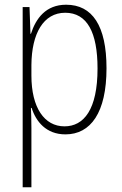

<svg xmlns="http://www.w3.org/2000/svg" viewBox="-20 -559 518 813"><path d="M260 -539C174 -539 132 -481 111 -416H109L105 -529H76V234H113V-16C113 -48 112 -79 111 -102H114C132 -45 175 10 257 10C364 10 431 -82 431 -270C431 -450 371 -539 260 -539ZM256 -505C349 -505 393 -422 393 -269C393 -95 335 -24 253 -24C168 -24 113 -103 113 -239V-284C114 -417 164 -505 256 -505Z"/></svg>

Font: Noto Sans Myanmar Condensed ExtraLight
Style: Regular
Weight: 200
Width: 3
Designer: Monotype Design Team
Foundry: Monotype Imaging Inc.
Version: Version 2.107